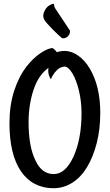

<svg xmlns="http://www.w3.org/2000/svg" viewBox="-20 -917 583 1020"><path d="M90.8 -7.8Q30.3 -97.7 30.3 -261.7Q30.3 -357.4 54.7 -433.1Q79.1 -508.8 120.1 -562.5Q154.3 -606.4 192.4 -632.8Q230.5 -659.2 258.8 -662.1Q274.4 -651.4 282.2 -639.6Q300.8 -646.5 325.2 -646.5Q361.3 -645.5 396 -621.1Q430.7 -596.7 457 -552.7Q512.7 -459 512.7 -316.4Q512.7 -230.5 493.7 -156.2Q474.6 -82 441.4 -27.3Q409.2 25.4 363.3 54.2Q317.4 83 263.7 83Q210 83 165.5 60.1Q121.1 37.1 90.8 -7.8ZM370.1 -84Q413.1 -178.7 413.1 -315.4Q413.1 -377.9 399.4 -435.1Q385.7 -492.2 364.7 -527.3Q343.8 -562.5 322.3 -563.5Q308.6 -561.5 296.9 -555.7Q268.6 -538.1 250 -496.1Q236.3 -516.6 236.3 -542Q236.3 -551.8 237.3 -556.6Q183.6 -517.6 157.7 -438.5Q131.8 -359.4 131.8 -267.6Q131.8 -137.7 168.9 -63.5Q202.1 7.8 265.6 7.8Q327.1 7.8 370.1 -84ZM246.1 -890.6Q251 -892.6 256.3 -895Q261.7 -897.5 266.6 -896.5Q266.6 -885.7 271 -877Q275.4 -868.2 281.2 -860.4L293 -842.8Q300.8 -832 314.5 -810.5Q328.1 -789.1 352.5 -752.9Q352.5 -745.1 348.6 -735.4Q346.7 -731.4 343.8 -727.5Q335 -716.8 323.2 -714.4Q311.5 -711.9 306.6 -716.8Q303.7 -718.8 290 -731.4Q276.4 -744.1 260.3 -760.3Q244.1 -776.4 230 -792.5Q215.8 -808.6 212.9 -817.4Q206.1 -835 214.4 -854Q222.7 -873 235.4 -883.8Q241.2 -886.7 246.1 -890.6Z"/></svg>

Font: BKP Parklife Text
Style: Regular
Weight: 400
Designer: Font Diner, Inc.; LA MECHKY PLUS GmbH
Foundry: Font Diner, Inc.; LA MECHKY PLUS GmbH
Version: Version 1.007